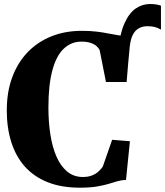

<svg xmlns="http://www.w3.org/2000/svg" viewBox="-20 -902 803 934"><path d="M595 -503 562 -572 554 -650.5Q563 -739 586 -789.5Q609 -840 641 -861.2Q673 -882.5 709.5 -882.5Q728 -882.5 740.5 -880.2Q753 -878 763 -874.5V-758Q747.5 -767 732.5 -770.8Q717.5 -774.5 696.5 -774.5Q675 -774.5 656.8 -765.2Q638.5 -756 626.8 -734Q615 -712 611 -673.5ZM369 11Q278 11 211 -16Q144 -43 100.2 -92.5Q56.5 -142 34.8 -211.2Q13 -280.5 13 -364.5Q13 -455.5 39.8 -527Q66.5 -598.5 115.2 -648.8Q164 -699 230.5 -725.5Q297 -752 377.5 -752Q419 -752 450 -748.2Q481 -744.5 506.8 -739.2Q532.5 -734 558.5 -730Q584.5 -726 614.5 -725.5L596 -503H495.5L465 -657Q461 -667.5 450.2 -677.2Q439.5 -687 421.2 -693.2Q403 -699.5 376 -699.5Q326.5 -699.5 290.2 -665.2Q254 -631 234.8 -560.2Q215.5 -489.5 215.5 -379Q215.5 -309.5 225 -248Q234.5 -186.5 254.8 -140.2Q275 -94 306.8 -67.5Q338.5 -41 383 -41Q409.5 -41 428.8 -49Q448 -57 460.5 -69Q473 -81 480 -91.5L525.5 -222L612 -215L593 -27Q570 -26 550 -20Q530 -14 506.5 -7Q483 0 450 5.5Q417 11 369 11Z"/></svg>

Font: Merriweather 72pt Black
Style: Regular
Weight: 900
Version: Version 2.100